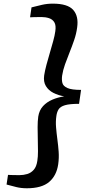

<svg xmlns="http://www.w3.org/2000/svg" viewBox="-20 -873 500 1054"><path d="M270 -853Q352 -853 382.2 -818.2Q412.5 -783.5 403.5 -722Q399 -687.5 387.2 -653.2Q375.5 -619 362 -585.5Q348.5 -552 337 -519.8Q325.5 -487.5 321 -457.5Q318 -435 322.5 -417.5Q327 -400 350.2 -389.8Q373.5 -379.5 425 -379.5L414 -303Q362.5 -303 337 -295.5Q311.5 -288 302 -273.2Q292.5 -258.5 289.5 -236.5Q285 -206 287.8 -173.5Q290.5 -141 295 -107.5Q299.5 -74 302 -40Q304.5 -6 299.5 29Q290.5 91 249.8 125.8Q209 160.5 127.5 160.5Q96 160.5 69.8 154Q43.5 147.5 16 140L24 87Q31 87.5 43 87.8Q55 88 67 88.2Q79 88.5 86 88.5Q109 88.5 129.8 82.2Q150.5 76 165.5 58.8Q180.5 41.5 185 9.5Q188.5 -12 188.5 -42.8Q188.5 -73.5 187.5 -107.8Q186.5 -142 186.5 -174.8Q186.5 -207.5 190 -233Q195.5 -268 216.2 -290.5Q237 -313 267.5 -326Q298 -339 332.5 -344Q300 -349.5 273 -363.2Q246 -377 231.8 -400.8Q217.5 -424.5 222.5 -459.5Q226.5 -485 235 -517.2Q243.5 -549.5 253.8 -583.5Q264 -617.5 272.2 -648Q280.5 -678.5 283.5 -700.5Q288.5 -733.5 278.5 -750.2Q268.5 -767 249.2 -773.2Q230 -779.5 207.5 -779.5Q200 -779.5 188 -779.2Q176 -779 164.2 -778.8Q152.5 -778.5 145 -778L153 -832.5Q182.5 -840 210.5 -846.5Q238.5 -853 270 -853Z"/></svg>

Font: Merriweather 24pt SemiCondensed
Style: Bold Italic
Weight: 700
Width: 4
Italic angle: -7.8°
Designer: Eben Sorkin
Foundry: Eben Sorkin
Version: Version 2.101